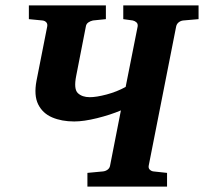

<svg xmlns="http://www.w3.org/2000/svg" viewBox="-20 -691 755 711"><path d="M715.3 -620.1 658.7 -615.2Q649.4 -614.3 641.8 -608.4Q634.3 -602.5 632.3 -592.8L530.8 -78.1Q528.8 -68.4 534.7 -62.7Q540.5 -57.1 548.3 -56.2L598.6 -50.8V0H303.7V-50.8L361.3 -56.2Q370.6 -57.1 378.4 -62.7Q386.2 -68.4 387.7 -78.1L427.7 -282.2Q388.7 -265.6 339.4 -253.4Q290 -241.2 254.9 -241.2Q208.5 -241.2 173.1 -256.3Q137.7 -271.5 121.3 -304.7Q105 -337.9 115.2 -392.1L154.8 -592.8Q156.7 -602.5 151.4 -608.4Q146 -614.3 137.2 -615.2L86.9 -620.1V-670.9H372.1V-620.1L324.2 -615.2Q314.9 -613.3 307.1 -607.9Q299.3 -602.5 297.9 -592.8L262.2 -410.2Q252.4 -361.3 268.3 -346.2Q284.2 -331.1 312.5 -331.1Q336.9 -331.1 374.8 -341.1Q412.6 -351.1 445.3 -369.1L489.7 -592.8Q491.2 -602.5 485.6 -607.9Q480 -613.3 471.7 -615.2L436.5 -620.1V-670.9H715.3Z"/></svg>

Font: Charis
Style: Bold Italic
Weight: 700
Italic angle: -11°
Designer: Walt Agee, Miriam Martin, Annie Olsen, Victor Gaultney, Lorna Priest, Alan Ward, Bob Hallissy, Martin Hosken, Sharon Cor
Foundry: SIL Global
Version: Version 7.000